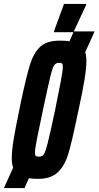

<svg xmlns="http://www.w3.org/2000/svg" viewBox="-51 -903 502 978"><path d="M388 -878 323 -739H224V-744L275 -883H388ZM383 -637Q389 -619 389 -594Q389 -555 379.5 -497Q370 -439 350 -347L341 -305Q314 -174 295.5 -115Q277 -56 242 -24Q207 8 143 8Q117 8 96 5L74 55H-31L16 -49Q9 -67 9 -96Q9 -134 18 -190Q27 -246 47 -341L53 -372Q83 -514 102 -574.5Q121 -635 154.5 -665.5Q188 -696 253 -696Q280 -696 303 -693L325 -743H431ZM269 -561Q269 -576 265 -579.5Q261 -583 250 -583Q234 -583 225.5 -571.5Q217 -560 205.5 -513.5Q194 -467 168 -344Q149 -256 138 -199.5Q127 -143 127 -126Q127 -112 131.5 -108.5Q136 -105 148 -105Q164 -105 172 -116.5Q180 -128 192 -174.5Q204 -221 230 -344Q248 -432 258.5 -488Q269 -544 269 -561Z"/></svg>

Font: Saira Ultra Condensed ExtraBold
Style: Italic
Weight: 800
Width: 1
Italic angle: -12°
Designer: Hector Gatti with collaboration of the Omnibus-Type team
Foundry: Omnibus-Type
Version: Version 1.001; ttfautohint (v1.8)